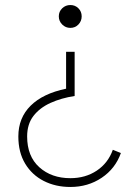

<svg xmlns="http://www.w3.org/2000/svg" viewBox="-20 -733 553 764"><path d="M277 -527V-351Q224 -343 181 -323.5Q138 -304 113 -271.5Q88 -239 88 -190Q88 -111 136.5 -67.5Q185 -24 260 -24Q320 -24 365 -54Q410 -84 429 -137L461 -124Q439 -62 384.5 -25.5Q330 11 260 11Q201 11 154 -13Q107 -37 80 -82Q53 -127 53 -190Q53 -264 102 -312.5Q151 -361 243 -380V-527ZM260 -713Q279 -713 292 -700Q305 -687 305 -668Q305 -649 292 -635.5Q279 -622 260 -622Q241 -622 227.5 -635.5Q214 -649 214 -668Q214 -687 227.5 -700Q241 -713 260 -713Z"/></svg>

Font: Zen Kaku Gothic Antique Light
Style: Regular
Weight: 300
Designer: Yoshimichi Ohira
Foundry: Positype
Version: Version 1.001